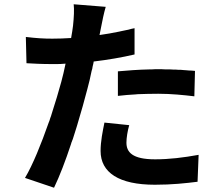

<svg xmlns="http://www.w3.org/2000/svg" viewBox="-20 -829 1040 899"><path d="M389 -412C397 -440 403 -468 409 -497L412 -507C413 -514 414 -520 416 -527L418 -536C418 -538 418 -540 419 -541C486 -549 550 -560 610 -574V-697C600 -695 590 -693 581 -690L571 -688C563 -686 555 -685 547 -683L538 -681C508 -675 477 -669 446 -665C449 -679 452 -693 454 -705C458 -727 467 -770 475 -797L325 -809C328 -786 326 -746 322 -709C320 -693 317 -673 313 -651C282 -649 254 -648 225 -648C184 -648 152 -650 101 -656L104 -533C139 -531 175 -529 223 -529C224 -529 226 -529 228 -529H237C253 -529 270 -529 287 -531C281 -500 274 -473 267 -446C255 -401 239 -349 222 -296L219 -286C216 -279 214 -272 212 -265L208 -255C173 -155 133 -56 97 4L233 50C259 -4 287 -77 312 -153L315 -163C316 -165 317 -166 317 -168L321 -178C327 -197 333 -216 339 -235L342 -245C360 -304 376 -362 389 -412ZM893 -497C883 -498 873 -499 863 -499L853 -500C848 -500 843 -501 838 -501L828 -502C820 -502 812 -502 804 -503H794C784 -504 774 -504 764 -504H755C743 -505 732 -505 721 -505C710 -505 700 -505 690 -504H680C628 -503 577 -499 532 -495V-380C561 -383 588 -386 615 -387L625 -388C656 -389 687 -390 721 -390C782 -390 840 -384 890 -378L893 -497ZM905 22 910 -104C838 -91 773 -83 706 -83C599 -83 572 -117 572 -161C572 -183 577 -215 585 -243L469 -255C461 -215 451 -168 451 -122C451 -21 537 36 705 36C785 36 849 29 905 22Z"/></svg>

Font: Glow Sans TC Normal
Style: Bold
Weight: 700
Designer: Ryoko NISHIZUKA (kana, bopomofo & ideographs); Paul D. Hunt (Latin, Greek & Cyrillic); Sandoll Communications, Soo-young
Version: Version 0.93